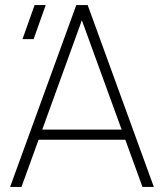

<svg xmlns="http://www.w3.org/2000/svg" viewBox="-20 -740 649 760"><path d="M20 0 282 -720H327L589 0H544L289 -701H319L65 0ZM120 -187V-227H488V-187ZM113 -585H69L117 -720H161Z"/></svg>

Font: Manrope
Style: Regular
Weight: 400
Designer: Mikhail Sharanda
Foundry: Mikhail Sharanda
Version: Version 4.503